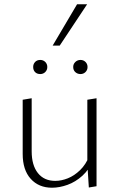

<svg xmlns="http://www.w3.org/2000/svg" viewBox="-20 -873 556 897"><path d="M223 4Q161 4 123.5 -37.5Q86 -79 86 -154V-407L128 -414V-166Q128 -101 157 -64.5Q186 -28 238 -28Q267 -28 297 -40Q327 -52 354 -78Q381 -104 398 -146L416 -127Q397 -81 365 -52Q333 -23 295.5 -9.5Q258 4 223 4ZM395 3 388 -108V-407L431 -414V-3ZM168 -527Q153 -527 144 -536Q135 -545 135 -560Q135 -574 144 -583.5Q153 -593 168 -593Q182 -593 191.5 -583.5Q201 -574 201 -560Q201 -546 191.5 -536.5Q182 -527 168 -527ZM356 -527Q342 -527 332 -536Q322 -545 322 -560Q322 -574 332 -583.5Q342 -593 356 -593Q370 -593 379.5 -583.5Q389 -574 389 -560Q389 -546 379.5 -536.5Q370 -527 356 -527ZM226 -660 340 -853H387L259 -660Z"/></svg>

Font: Ysabeau Office ExtraLight
Style: Regular
Weight: 250
Designer: Christian Thalmann (Catharsis Fonts)
Version: Version 2.001;gftools[0.9.30]; featfreeze: tnum,lnum,ss02